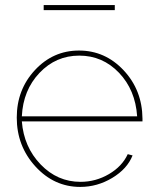

<svg xmlns="http://www.w3.org/2000/svg" viewBox="-20 -726 616 756"><path d="M296 10Q193 10 119.5 -70.5Q46 -151 46 -263Q46 -373 117.5 -450Q189 -527 291 -527Q394 -527 467 -449Q540 -371 541 -259V-248H66Q74 -147 140 -78.5Q206 -10 297 -10Q357 -10 409 -40.5Q461 -71 483 -119L502 -114Q481 -61 422 -25.5Q363 10 296 10ZM66 -268H520Q513 -372 448.5 -439.5Q384 -507 292 -507Q200 -507 135.5 -439Q71 -371 66 -268ZM432 -686H152V-706H432Z"/></svg>

Font: Raleway
Style: Thin
Weight: 100
Designer: Matt McInerney, Pablo Impallari, Rodrigo Fuenzalida
Foundry: Matt McInerney, Pablo Impallari, Rodrigo Fuenzalida
Version: Version 3.000